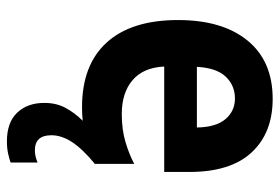

<svg xmlns="http://www.w3.org/2000/svg" viewBox="-150 -446 829 570"><g transform="rotate(90 265.0 -161.5)"><path d="M299 10Q173 10 106.5 -63.5Q40 -137 40 -275Q40 -407 101 -481.5Q162 -556 274 -556Q375 -556 433 -493.5Q491 -431 491 -309V-234H178Q181 -172 218.5 -140Q256 -108 319 -108Q365 -108 402 -119Q439 -130 467 -145V-29H468Q422 9 402 40Q382 71 382 101Q382 150 427 150Q437 150 446.5 147.5Q456 145 463 142V222Q452 226 436 229.5Q420 233 400 233Q344 233 315 202.5Q286 172 286 122Q286 86 301 58.5Q316 31 339 8Q320 10 299 10ZM359 -331Q358 -388 334 -416Q310 -444 273 -444Q234 -444 208 -416.5Q182 -389 179 -331Z"/></g></svg>

Font: Noto Sans Mono Condensed
Style: Bold
Weight: 700
Width: 3
Designer: Monotype Design Team
Foundry: Monotype Imaging Inc.
Version: Version 2.014